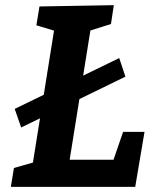

<svg xmlns="http://www.w3.org/2000/svg" viewBox="-20 -724 613 744"><path d="M22 0 34 -73 125 -99 105 -78 192 -622 207 -600 121 -626 133 -699 421 -704 410 -631 315 -601 333 -623 245 -74 231 -105H436L412 -82L457 -213H540L504 0ZM62 -230 37 -302 442 -499 466 -427Z"/></svg>

Font: Bitter Thin
Style: Bold Italic
Weight: 700
Italic angle: -9°
Version: Version 3.021